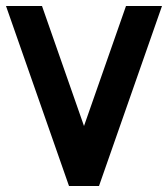

<svg xmlns="http://www.w3.org/2000/svg" viewBox="-20 -620 560 640"><path d="M520 -600 310 0H210L0 -600H120L260 -200L400 -600Z"/></svg>

Font: Gauge Heavy
Style: Heavy
Weight: 900
Designer: Daniel Pimley
Foundry: Daniel Pimley
Version: Version 2.0